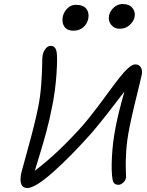

<svg xmlns="http://www.w3.org/2000/svg" viewBox="-20 -985 737 963"><path d="M580.1 -840.8Q553.2 -840.8 537.4 -860.8Q521.5 -880.9 526.9 -907.2Q532.2 -931.2 551.5 -948Q570.8 -964.8 595.2 -964.8Q627.9 -964.8 644 -945.3Q660.2 -925.8 654.8 -898.9Q650.9 -878.9 630.9 -859.9Q610.8 -840.8 580.1 -840.8ZM347.2 -831.1Q317.4 -831.1 303.2 -850.8Q289.1 -870.6 294.9 -901.9Q300.3 -925.8 318.4 -943.4Q336.4 -960.9 359.9 -960.9Q397 -960.9 412.6 -941.4Q428.2 -921.9 422.9 -892.1Q417.5 -865.7 398.2 -848.4Q378.9 -831.1 347.2 -831.1ZM117.2 -42Q71.3 -42 86.9 -118.2Q89.4 -129.9 121.8 -246.1Q154.3 -362.3 171.9 -449.2Q182.6 -503.9 186.8 -561.8Q190.9 -619.6 191.4 -658.9Q191.9 -698.2 193.8 -708Q197.3 -726.1 208.5 -740.5Q219.7 -754.9 233.9 -754.9Q259.3 -754.9 264.2 -723.1Q269 -695.8 263.2 -611.6Q257.3 -527.3 241.2 -449.2Q228.5 -383.8 211.7 -321.5Q194.8 -259.3 177.5 -203.9Q160.2 -148.4 154.8 -128.9Q270 -215.3 397.9 -358.9Q428.2 -394.5 464.4 -442.1Q500.5 -489.7 526.4 -525.4Q552.2 -561 578.1 -594Q604 -627 624.3 -644.5Q644.5 -662.1 658.2 -662.1Q677.2 -662.1 686.3 -647.2Q695.3 -632.3 690.9 -609.9Q689.9 -603 679.7 -561.8Q669.4 -520.5 654.5 -458.7Q639.6 -397 629.9 -348.1Q616.2 -280.8 612.8 -222.7Q609.4 -164.6 611.1 -131.1Q612.8 -97.7 611.8 -92.8Q609.4 -79.6 597.7 -68.8Q585.9 -58.1 573.2 -58.1Q549.8 -58.1 544.9 -83Q537.6 -120.6 541.3 -196Q544.9 -271.5 560.1 -348.1Q572.3 -413.6 604 -525.9Q512.2 -404.3 445.8 -325.2Q338.9 -204.1 247.8 -123Q156.7 -42 117.2 -42Z"/></svg>

Font: Shantell Sans Irregular Bouncy
Style: Italic
Weight: 300
Italic angle: -11.31°
Designer: Stephen Nixon, Anya Danilova, Shantell Martin
Foundry: Arrow Type
Version: Version 1.006;[9816181b4]